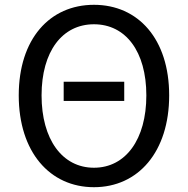

<svg xmlns="http://www.w3.org/2000/svg" viewBox="-20 -766 782 799"><path d="M245 -346H497V-426H245ZM371 13C555 13 684 -134 684 -369C684 -604 555 -746 371 -746C187 -746 58 -604 58 -369C58 -134 187 13 371 13ZM371 -68C239 -68 153 -186 153 -369C153 -552 239 -665 371 -665C503 -665 589 -552 589 -369C589 -186 503 -68 371 -68Z"/></svg>

Font: Noto Sans CJK SC
Style: Regular
Weight: 400
Designer: Ryoko NISHIZUKA 西塚涼子 (kana, bopomofo & ideographs); Paul D. Hunt (Latin, Greek & Cyrillic); Sandoll Communications 산돌커뮤니
Foundry: Adobe
Version: Version 2.004;hotconv 1.0.118;makeotfexe 2.5.65603